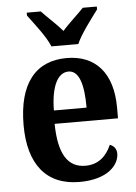

<svg xmlns="http://www.w3.org/2000/svg" viewBox="-55 -808 610 860"><g transform="rotate(-5 250.5 -378.0)"><path d="M195 -606H316C335 -651 385 -715 413 -753V-766H350C326 -740 281 -701 255 -670C229 -701 185 -740 161 -766H98V-753C126 -715 177 -651 195 -606ZM268 10C396 10 447 -52 447 -102C447 -124 434 -138 417 -144C397 -97 361 -60 301 -60C222 -60 181 -121 179 -259H464V-307C464 -465 386 -548 258 -548C119 -548 40 -453 40 -265C40 -91 117 10 268 10ZM328 -319H181C182 -428 213 -487 261 -487C309 -487 328 -423 328 -319Z"/></g></svg>

Font: Noto Serif Ethiopic Condensed
Style: Bold
Weight: 700
Width: 3
Designer: Monotype Design Team
Foundry: Monotype Imaging Inc.
Version: Version 2.102